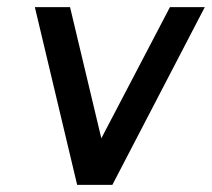

<svg xmlns="http://www.w3.org/2000/svg" viewBox="-20 -520 596 540"><path d="M78 -500 197 0H296L556 -500H458L265 -131L177 -500Z"/></svg>

Font: Unageo
Style: Medium-Italic
Weight: 500
Designer: Richard Sepsi
Foundry: Richard Sepsi
Version: Version 2.000